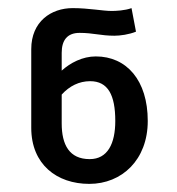

<svg xmlns="http://www.w3.org/2000/svg" viewBox="-20 -716 436 473"><path d="M200 -263C280 -263 344 -322 344 -418C344 -518 292 -577 216 -577C183 -577 153 -561 132 -542V-586C132 -616 145 -635 176 -635C210 -635 228 -628 262 -628C276 -628 298 -631 315 -638L304 -696C288 -690 265 -689 255 -689C233 -689 199 -696 159 -696C106 -696 57 -663 57 -595V-401C57 -311 120 -263 200 -263ZM132 -412V-483C151 -504 175 -516 202 -516C246 -516 264 -482 264 -418C264 -362 245 -324 201 -324C151 -324 132 -359 132 -412Z"/></svg>

Font: FiraGO Unicode
Style: Regular
Weight: 400
Designer: bBox Type
Foundry: bBox Type GmbH
Version: Version 1.001;PS 001.001;hotconv 1.0.88;makeotf.lib2.5.64775